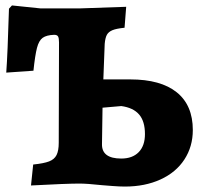

<svg xmlns="http://www.w3.org/2000/svg" viewBox="-20 -675 742 706"><path d="M356 6Q300 0 272 0Q225 0 94 7L102 -70Q141 -74 160.5 -81.5Q180 -89 188 -105Q196 -121 196 -150L197 -519Q197 -535 193.5 -541Q190 -547 179 -547Q151 -546 137 -536Q123 -526 116 -499Q109 -472 103 -415L3 -408Q8 -475 13 -643L24 -655L130 -644H270L444 -650L438 -573Q408 -570 393.5 -564Q379 -558 373 -547Q367 -536 365 -514L360 -383H459Q571 -383 630 -335.5Q689 -288 689 -197Q689 -136 658 -88.5Q627 -41 570 -15Q513 11 439 11Q420 11 394 9Q368 7 356 6ZM513 -182Q513 -229 491.5 -254Q470 -279 426 -285L357 -279L355 -145Q354 -92 426 -92Q467 -92 490 -115.5Q513 -139 513 -182Z"/></svg>

Font: Alegreya ExtraBold
Style: Regular
Weight: 800
Designer: Juan Pablo del Peral
Foundry: Huerta Tipografica
Version: Version 2.007; ttfautohint (v1.6)